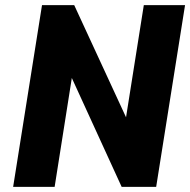

<svg xmlns="http://www.w3.org/2000/svg" viewBox="-20 -725 738 745"><path d="M31 0 143 -705H268L475 -257H467L538 -705H698L586 0H452L252 -437H261L192 0Z"/></svg>

Font: Nunito Sans 7pt Condensed Black
Style: Italic
Weight: 900
Width: 3
Italic angle: -9°
Designer: Vernon Adams
Foundry: Vernon Adams
Version: Version 3.101;gftools[0.9.27]